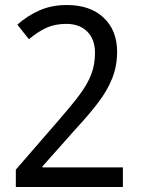

<svg xmlns="http://www.w3.org/2000/svg" viewBox="-20 -744 560 764"><path d="M469 0H43V-69L213 -265Q262 -321 294.5 -364Q327 -407 342.5 -446.5Q358 -486 358 -534Q358 -588 327 -618.5Q296 -649 244 -649Q199 -649 165 -633.5Q131 -618 95 -588L49 -646Q90 -682 138 -703Q186 -724 246 -724Q339 -724 392.5 -673.5Q446 -623 446 -538Q446 -482 427 -433.5Q408 -385 372 -337.5Q336 -290 286 -236L149 -82V-78H469Z"/></svg>

Font: Noto Sans Ethiopic SemCond
Style: Regular
Weight: 400
Width: 4
Designer: Monotype Design Team
Foundry: Monotype Imaging Inc.
Version: Version 2.102; ttfautohint (v1.8.4.7-5d5b)